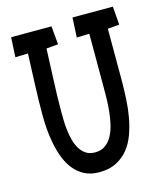

<svg xmlns="http://www.w3.org/2000/svg" viewBox="-109 -788 757 888"><g transform="rotate(-15 269.5 -344.0)"><path d="M522 -618.2 466.3 -613.3V-352.5Q465.8 -315.9 463.6 -274.2Q461.4 -232.4 454.1 -191.4Q446.8 -150.4 433.1 -112.5Q419.4 -74.7 396.2 -45.9Q373 -17.1 339.1 0.2Q305.2 17.6 257.3 17.6Q216.3 17.6 186.5 2Q156.7 -13.7 136 -39.8Q115.2 -65.9 102.5 -99.9Q89.8 -133.8 82.8 -170.2Q75.7 -206.5 73.2 -242.7Q70.8 -278.8 70.8 -309.6Q70.8 -381.8 74 -453.9Q77.1 -525.9 79.6 -598.6L19 -596.7L23.9 -691.4H217.3L225.1 -603.5L168.5 -598.6Q166 -523.4 162.4 -448.7Q158.7 -374 158.7 -298.8Q158.7 -280.8 159.2 -257.6Q159.7 -234.4 162.6 -209.5Q165.5 -184.6 171.9 -160.6Q178.2 -136.7 189.7 -117.9Q201.2 -99.1 218.8 -87.6Q236.3 -76.2 262.2 -76.2Q291.5 -76.2 311.5 -90.8Q331.5 -105.5 344.2 -129.4Q356.9 -153.3 363.8 -183.6Q370.6 -213.9 373.5 -244.6Q376.5 -275.4 377 -304.4Q377.4 -333.5 377.4 -354.5V-613.3L316.9 -611.3L321.8 -706.1H515.1Z"/></g></svg>

Font: Maiden Orange
Style: Regular
Weight: 400
Designer: Astigmatic (AOETI)
Foundry: Astigmatic (AOETI)
Version: Version 1.000